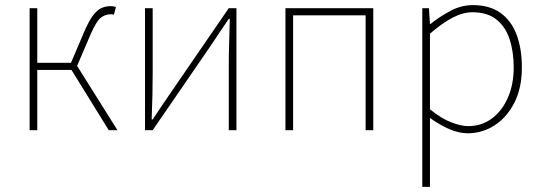

<svg xmlns="http://www.w3.org/2000/svg" viewBox="-20 -510 2118 752"><path d="M96 0V-478H126V-264H258L310 -386Q329 -430 345.5 -451Q362 -472 378.5 -479Q395 -486 414 -486Q426 -486 434 -482L426 -452Q422 -454 419.5 -454Q417 -454 412 -454Q393 -454 375.5 -441Q358 -428 336 -378L282 -252L440 0H406L260 -236H126V0Z M548 0V-478H578V-224Q578 -184 577 -137Q576 -90 574 -42H578Q593 -65 613 -94.5Q633 -124 648 -146L876 -478H906V0H876V-254Q876 -294 877.5 -341Q879 -388 880 -436H876Q861 -414 841 -384.5Q821 -355 806 -332L578 0Z M1098 0V-478H1442V0H1412V-450H1128V0Z M1634 222V-478H1660L1664 -416H1666Q1702 -445 1744.5 -467.5Q1787 -490 1832 -490Q1897 -490 1939.5 -460Q1982 -430 2003 -375Q2024 -320 2024 -246Q2024 -165 1994.5 -107.5Q1965 -50 1917 -19Q1869 12 1812 12Q1778 12 1740.5 -4Q1703 -20 1664 -48V42V222ZM1814 -16Q1866 -16 1906 -45.5Q1946 -75 1969 -127Q1992 -179 1992 -246Q1992 -307 1976 -356Q1960 -405 1924.5 -433.5Q1889 -462 1830 -462Q1793 -462 1752 -440.5Q1711 -419 1664 -378V-82Q1708 -46 1747 -31Q1786 -16 1814 -16Z"/></svg>

Font: Source Sans 3
Style: Regular
Weight: 200
Designer: Paul D. Hunt
Foundry: Adobe
Version: Version 3.046;hotconv 1.0.118;makeotfexe 2.5.65603